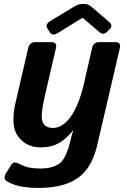

<svg xmlns="http://www.w3.org/2000/svg" viewBox="-20 -720 623 945"><path d="M212.4 -581.5Q200.7 -600.1 231 -618.7L344.2 -687Q366.2 -700.2 381.3 -700.2H399.4Q414.1 -700.2 429.7 -687L517.1 -612.3Q538.1 -594.2 519 -575.2L508.3 -564.5Q488.8 -544.9 469.7 -561.5L386.7 -632.3H385.7L263.7 -557.1Q237.8 -541.5 226.1 -560.1ZM57.1 -217.3 118.7 -483.4Q125.5 -512.7 154.3 -512.7H232.4Q262.2 -512.7 255.4 -483.4L200.7 -248Q177.7 -148.9 189.7 -119.6Q201.7 -90.3 240.7 -90.3Q290 -90.3 330.1 -148.7Q370.1 -207 393.6 -310.1L433.1 -483.4Q439.9 -512.7 468.8 -512.7H546.9Q576.7 -512.7 569.8 -483.4L458.5 -5.4Q432.6 106.4 363.5 155.8Q294.4 205.1 167 205.1Q136.2 205.1 95.9 200Q55.7 194.8 17.6 174.3Q-8.3 160.6 9.8 131.8L33.7 93.8Q46.9 72.3 69.3 84Q102.5 101.1 126 105.2Q149.4 109.4 181.6 109.4Q232.9 109.4 269 87.6Q305.2 65.9 329.1 -37.1Q334 -58.6 340.3 -76.2H338.4Q299.3 -30.3 263.9 -12.5Q228.5 5.4 179.7 5.4Q110.4 5.4 70.1 -46.9Q29.8 -99.1 57.1 -217.3Z"/></svg>

Font: Istok
Style: Bold Italic
Weight: 700
Italic angle: -13°
Designer: Andrey V. Panov
Foundry: Andrey V. Panov
Version: Version 1.0.3